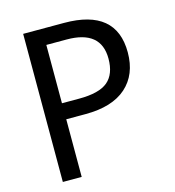

<svg xmlns="http://www.w3.org/2000/svg" viewBox="-107 -804 813 894"><g transform="rotate(-15 300.0 -357.0)"><path d="M176.8 -277.8V0H85.9V-713.9H283.2Q534.2 -713.9 534.2 -504.9Q534.2 -397.9 466.6 -337.9Q398.9 -277.8 270 -277.8ZM176.8 -355H259.8Q356.4 -355 398.2 -390.1Q439.9 -425.3 439.9 -500Q439.9 -636.2 274.9 -636.2H176.8Z"/></g></svg>

Font: Apple Sans Adjectives
Style: Regular
Weight: 400
Monospace: yes
Foundry: Apple Sans Adjectives
Version: Version 0.01